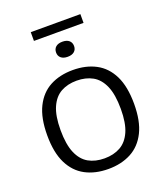

<svg xmlns="http://www.w3.org/2000/svg" viewBox="-160 -999 953 1113"><g transform="rotate(-20 316.0 -442.0)"><path d="M316 7.5Q235 7.5 174.8 -24.5Q114.5 -56.5 81.2 -123.8Q48 -191 48 -297Q48 -403.5 81.5 -471Q115 -538.5 175.2 -570.5Q235.5 -602.5 316 -602.5Q396.5 -602.5 457 -570.5Q517.5 -538.5 550.8 -471Q584 -403.5 584 -297Q584 -191 550.5 -123.8Q517 -56.5 456.5 -24.5Q396 7.5 316 7.5ZM316 -58Q372 -58 413.8 -81.2Q455.5 -104.5 478.5 -156.5Q501.5 -208.5 501.5 -295.5Q501.5 -384.5 478.5 -437.5Q455.5 -490.5 413.8 -513.8Q372 -537 316 -537Q260 -537 218.5 -514Q177 -491 154 -438.8Q131 -386.5 131 -299.5Q131 -210.5 153.8 -157.5Q176.5 -104.5 218 -81.2Q259.5 -58 316 -58ZM316 -684.5Q289.5 -684.5 275 -697Q260.5 -709.5 260.5 -730.5Q260.5 -752.5 275 -765Q289.5 -777.5 316 -777.5Q342.5 -777.5 357 -765Q371.5 -752.5 371.5 -730.5Q371.5 -709.5 357 -697Q342.5 -684.5 316 -684.5ZM163 -838V-892H469V-838Z"/></g></svg>

Font: Encode Sans SC Condensed Thin
Style: Regular
Weight: 400
Version: Version 3.002